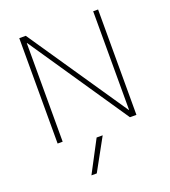

<svg xmlns="http://www.w3.org/2000/svg" viewBox="-174 -855 1106 1250"><g transform="rotate(-20 379.0 -230.0)"><path d="M279 270H242L358 50H400ZM106 0V-730H151L616 -47H618V-730H652V0H607L143 -683H141V0Z"/></g></svg>

Font: M PLUS 1 ExtraLight
Style: Regular
Weight: 250
Version: Version 1.001